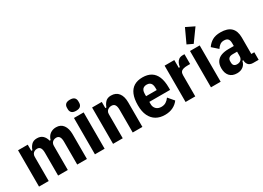

<svg xmlns="http://www.w3.org/2000/svg" viewBox="-16 -1604 3294 2403"><g transform="rotate(-30 1631.5 -402.0)"><path d="M201 0H61V-525H201V-436H217Q230 -477 258.5 -507Q287 -537 339 -537Q390 -537 420.5 -509Q451 -481 464 -431H477Q494 -486 530.5 -511.5Q567 -537 615 -537Q682 -537 717.5 -488.5Q753 -440 753 -357V0H613V-330Q613 -377 598 -400Q583 -423 552 -423Q532 -423 514.5 -414.5Q497 -406 487 -389.5Q477 -373 477 -349V0H337V-330Q337 -377 322 -400Q307 -423 276 -423Q255 -423 238 -414.5Q221 -406 211 -389.5Q201 -373 201 -349Z M939 -589Q896 -589 876.5 -608Q857 -627 857 -658V-680Q857 -712 876.5 -730.5Q896 -749 939 -749Q982 -749 1001.5 -730.5Q1021 -712 1021 -680V-658Q1021 -627 1001.5 -608Q982 -589 939 -589ZM869 0V-525H1009V0Z M1271 0H1131V-525H1271V-436H1287Q1300 -477 1328.5 -507Q1357 -537 1409 -537Q1480 -537 1517.5 -489Q1555 -441 1555 -357V0H1415V-330Q1415 -377 1399.5 -400Q1384 -423 1350 -423Q1329 -423 1311 -414.5Q1293 -406 1282 -389.5Q1271 -373 1271 -349Z M1878 12Q1806 12 1753 -18.5Q1700 -49 1670.5 -110Q1641 -171 1641 -262Q1641 -355 1666.5 -416Q1692 -477 1741.5 -507Q1791 -537 1864 -537Q1937 -537 1986.5 -507Q2036 -477 2061.5 -416Q2087 -355 2087 -262V-228H1787V-195Q1787 -152 1814.5 -125Q1842 -98 1888 -98Q1927 -98 1955 -115.5Q1983 -133 2005 -164L2076 -81Q2045 -38 1995 -13Q1945 12 1878 12ZM1864 -432Q1839 -432 1821.5 -422Q1804 -412 1795.5 -392Q1787 -372 1787 -342V-310H1941V-342Q1941 -372 1932.5 -392Q1924 -412 1907 -422Q1890 -432 1864 -432Z M2319 0H2179V-525H2319V-413H2335Q2339 -443 2350.5 -468.5Q2362 -494 2384 -509.5Q2406 -525 2441 -525H2466V-383H2430Q2392 -383 2367.5 -376Q2343 -369 2331 -352.5Q2319 -336 2319 -306Z M2686 0H2546V-525H2686ZM2760 -758 2631 -579 2549 -618 2641 -816Z M3235 0H3154Q3130 0 3109.5 -9.5Q3089 -19 3076.5 -43.5Q3064 -68 3064 -113V-127L3095 -91H3052Q3044 -44 3008.5 -16Q2973 12 2920 12Q2850 12 2813.5 -29Q2777 -70 2777 -141Q2777 -198 2801 -234.5Q2825 -271 2869.5 -288Q2914 -305 2976 -305H3052V-346Q3052 -387 3035 -407Q3018 -427 2978 -427Q2944 -427 2920 -409.5Q2896 -392 2878 -363L2795 -437Q2827 -484 2873 -510.5Q2919 -537 2991 -537Q3093 -537 3142.5 -489Q3192 -441 3192 -346V-109H3235ZM3052 -223H2989Q2953 -223 2935 -207.5Q2917 -192 2917 -163V-144Q2917 -114 2932.5 -100Q2948 -86 2976 -86Q2997 -86 3014 -94Q3031 -102 3041.5 -118Q3052 -134 3052 -158Z"/></g></svg>

Font: IBM Plex Sans Condensed
Style: Bold
Weight: 700
Width: 3
Designer: Mike Abbink, Paul van der Laan, Pieter van Rosmalen
Foundry: Bold Monday
Version: Version 3.201